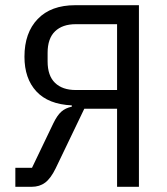

<svg xmlns="http://www.w3.org/2000/svg" viewBox="-20 -718 640 738"><path d="M39 -73H103L185 -244Q200 -275 216 -289Q232 -303 256 -308V-313Q166 -317 120 -366.5Q74 -416 74 -500Q74 -592 125 -645Q176 -698 269 -698H514V0H430V-300H304L194 -71Q175 -32 153.5 -16Q132 0 102 0H39ZM430 -625H271Q220 -625 191.5 -597.5Q163 -570 163 -515V-482Q163 -427 191.5 -399.5Q220 -372 271 -372H430Z"/></svg>

Font: iA Writer Mono V
Style: Regular
Weight: 400
Designer: Mike Abbink, Paul van der Laan, Pieter van Rosmalen
Foundry: Bold Monday
Version: Version 2.000